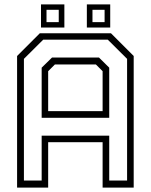

<svg xmlns="http://www.w3.org/2000/svg" viewBox="-20 -851 684 871"><path d="M57.5 0V-597L160.5 -700H483.5L586.5 -597V0H445.5V-206H198.5V0ZM88.5 -32H169V-235.5H475.5V-32H556.5V-584L469 -671H176L88.5 -584ZM198.5 -347H445.5V-528L415 -558.5H229L198.5 -528ZM169 -316.5V-544L216 -590H429L475.5 -544V-316.5ZM374 -726V-831H480V-726ZM166 -726V-831H272V-726ZM191 -750.5H246.5V-806.5H191ZM399.5 -750.5H454.5V-806.5H399.5Z"/></svg>

Font: Tourney Light
Style: Regular
Weight: 300
Version: Version 1.015